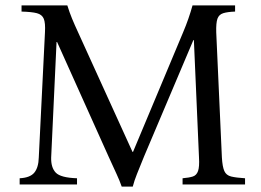

<svg xmlns="http://www.w3.org/2000/svg" viewBox="-20 -685 968 713"><path d="M432 8Q424 -15 413 -38.5Q402 -62 383 -104L192 -529H190L170 -100Q169 -63 187 -44Q205 -25 266 -23V0H53V-23Q92 -25 107.5 -44Q123 -63 124 -100L147 -565Q149 -600 142.5 -615.5Q136 -631 117 -636Q98 -641 60 -642V-665H230Q238 -639 247.5 -616Q257 -593 270 -565L472 -121H474L660 -565Q671 -591 679.5 -615.5Q688 -640 695 -665H853V-642Q825 -641 809 -636Q793 -631 787.5 -615.5Q782 -600 783 -565L804 -100Q806 -66 813 -50Q820 -34 838.5 -29.5Q857 -25 890 -23V0H658V-23Q682 -25 696 -29.5Q710 -34 715.5 -50Q721 -66 719 -100L700 -536H698L515 -104Q498 -62 488.5 -38.5Q479 -15 473 8Z"/></svg>

Font: Bona Nova SC
Style: Regular
Weight: 400
Designer: Mateusz Machalski
Foundry: Capitalics
Version: Version 4.001; ttfautohint (v1.8.4.7-5d5b)